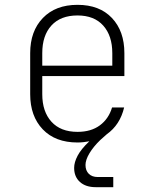

<svg xmlns="http://www.w3.org/2000/svg" viewBox="-20 -580 640 795"><path d="M376 195Q335 195 311 173.5Q287 152 287 115Q287 92 301.5 64.5Q316 37 350 5Q339 7 326.5 8.5Q314 10 301 10Q209 10 157 -44.5Q105 -99 105 -190V-360Q105 -451 157.5 -505.5Q210 -560 301 -560Q392 -560 443.5 -505.5Q495 -451 495 -360V-265H155V-190Q155 -118 193 -76Q231 -34 301 -34Q357 -34 393.5 -61Q430 -88 444 -135H494Q477 -63 422 -24L395 0Q367 27 350.5 54.5Q334 82 334 103Q334 126 347.5 139.5Q361 153 385 153H449V195ZM155 -308H445V-360Q445 -432 407.5 -474Q370 -516 301 -516Q231 -516 193 -474.5Q155 -433 155 -360Z"/></svg>

Font: Pitagon Sans Mono Thin
Style: Regular
Weight: 100
Monospace: yes
Designer: Travis Tran
Foundry: Pitagon
Version: Version 1.001; ttfautohint (v1.8.4.7-5d5b);gftools[0.9.26]